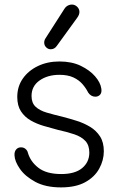

<svg xmlns="http://www.w3.org/2000/svg" viewBox="-20 -798 513 834"><path d="M245 16Q178 16 133.5 -8Q89 -32 66.5 -64.5Q44 -97 43 -123Q42 -139 50 -148.5Q58 -158 71 -158Q83 -158 91 -151Q99 -144 101 -135Q112 -96 147 -69Q182 -42 246 -42Q306 -42 337 -68Q368 -94 368 -135Q368 -167 351 -185.5Q334 -204 303 -214.5Q272 -225 231 -234Q201 -242 170 -251Q139 -260 113 -275Q87 -290 71 -314.5Q55 -339 55 -377Q55 -422 79 -456.5Q103 -491 144.5 -511Q186 -531 238 -531Q292 -531 331 -512Q370 -493 393 -466.5Q416 -440 420 -414Q423 -396 415 -387Q407 -378 394 -378Q385 -378 377 -382.5Q369 -387 363 -396Q353 -416 337.5 -433.5Q322 -451 298 -462Q274 -473 238 -473Q187 -473 152 -448.5Q117 -424 117 -381Q117 -351 134.5 -334.5Q152 -318 182.5 -309Q213 -300 251 -291Q282 -283 313.5 -273Q345 -263 371.5 -247Q398 -231 414.5 -205.5Q431 -180 431 -141Q431 -102 411 -65.5Q391 -29 350 -6.5Q309 16 245 16ZM200 -584Q189 -584 180.5 -592.5Q172 -601 172 -613Q172 -623 178 -632L260 -760Q267 -771 278.5 -775.5Q290 -780 301 -777Q311 -774 318 -765.5Q325 -757 325 -746Q325 -740 322.5 -733.5Q320 -727 314 -719L227 -599Q217 -584 200 -584Z"/></svg>

Font: National Park Light
Style: Regular
Weight: 300
Designer: Andrea Herstowski, Ben Hoepner
Version: Version 1.009